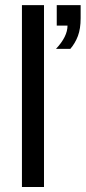

<svg xmlns="http://www.w3.org/2000/svg" viewBox="-20 -745 341 765"><path d="M155.3 -724.6V0H67.4V-724.6ZM301.3 -672.9Q301.3 -630.4 290.5 -601.8Q279.8 -573.2 260.3 -550.3H203.1Q249 -599.1 249 -643.1H206.1V-724.6H301.3Z"/></svg>

Font: Arimo Nerd Font
Style: Regular
Weight: 400
Designer: Steve Matteson
Foundry: Monotype Imaging Inc.
Version: Version 1.33;Nerd Fonts 3.2.1